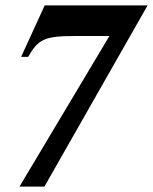

<svg xmlns="http://www.w3.org/2000/svg" viewBox="-20 -689 565 709"><path d="M525 -669H145L58 -479H84C121 -544 144 -556 257 -556H384L52 0H144Z"/></svg>

Font: STIXGeneral
Style: Bold Italic
Weight: 700
Italic angle: -16.33°
Designer: MicroPress Inc., with final additions and corrections provided by Coen Hoffman, Elsevier (retired)
Version: Version 1.1.0